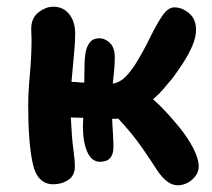

<svg xmlns="http://www.w3.org/2000/svg" viewBox="-20 -539 633 572"><path d="M139 10Q91 10 77.5 -52Q64 -114 64 -225Q64 -263 69 -317.5Q74 -372 74 -423Q74 -429 73.5 -437.5Q73 -446 73 -453Q73 -485 94.5 -502Q116 -519 139 -519Q169 -519 186.5 -496.5Q204 -474 204 -439Q204 -413 200 -373Q196 -333 193 -295Q203 -295 212.5 -294Q222 -293 231 -293Q231 -309 231.5 -323.5Q232 -338 232 -349Q232 -365 235 -382.5Q238 -400 247.5 -412.5Q257 -425 276 -425Q293 -425 307.5 -411Q322 -397 322 -368Q322 -349 320 -329Q318 -309 316 -290Q332 -292 347 -304Q362 -316 381 -344Q406 -384 425.5 -424Q445 -464 462.5 -490.5Q480 -517 499 -517Q523 -517 543.5 -499.5Q564 -482 564 -450Q564 -428 553 -402.5Q542 -377 525.5 -351.5Q509 -326 493 -305Q480 -289 466 -273Q452 -257 436 -243Q457 -225 476.5 -203.5Q496 -182 515 -159Q540 -128 556 -97Q572 -66 572 -43Q572 -21 552.5 -4Q533 13 509 13Q478 13 448 -32Q431 -59 402.5 -100Q374 -141 332 -186Q328 -185 323 -185Q319 -185 314 -185Q315 -162 316.5 -140.5Q318 -119 318 -101Q318 -57 278 -57Q253 -57 240 -86.5Q227 -116 227 -162Q227 -173 228 -188Q219 -188 210 -188.5Q201 -189 191 -189Q194 -126 198.5 -94.5Q203 -63 203 -43Q203 -16 183.5 -3Q164 10 139 10Z"/></svg>

Font: Shantell Sans Normal
Style: Regular
Weight: 600
Designer: Stephen Nixon, Anya Danilova, Shantell Martin
Foundry: Arrow Type
Version: Version 1.009;[a7da0bfa3]